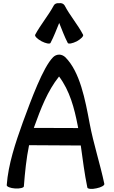

<svg xmlns="http://www.w3.org/2000/svg" viewBox="-20 -1214 742 1255"><path d="M310 -933C332 -975 349 -1020 367 -1064C385 -1020 401 -975 423 -933C428 -925 454 -930 482 -944C509 -959 528 -978 523 -987C488 -1054 437 -1112 402 -1179C395 -1190 381 -1196 366 -1193C352 -1195 338 -1190 332 -1179C296 -1112 246 -1054 210 -987C205 -978 224 -959 252 -944C279 -930 305 -925 310 -933ZM136 4C143 -86 152 -178 170 -265L508 -263C521 -171 532 -79 551 12C553 21 580 24 610 17C641 11 664 -2 662 -12C634 -145 591 -274 566 -407C537 -562 503 -744 407 -840C396 -850 382 -857 367 -857C351 -857 337 -850 327 -840C261 -774 184 -563 129 -414C81 -280 34 -141 24 -4C23 6 48 16 79 18C110 20 136 13 136 4ZM204 -386C246 -502 290 -619 366 -714C436 -621 466 -507 488 -393C489 -387 490 -382 491 -377L201 -378C202 -381 203 -384 204 -386Z"/></svg>

Font: Nupuram SemiBold
Style: Regular
Weight: 600
Designer: Santhosh Thottingal (santhosh.thottingal@gmail.com)
Foundry: SMC
Version: Version 1.000